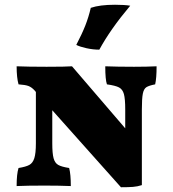

<svg xmlns="http://www.w3.org/2000/svg" viewBox="-20 -781 729 808"><path d="M639 -502Q639 -452 633 -426Q607 -421 596 -414Q585 -407 581 -386.5Q577 -366 577 -320V-2Q559 4 539.5 5.5Q520 7 489 7L200 -317V-178Q200 -135 205.5 -115Q211 -95 225 -87Q239 -79 271 -74Q278 -48 278 2Q230 0 168 0Q92 0 50 2Q50 -49 58 -74Q89 -79 103.5 -87Q118 -95 124.5 -115.5Q131 -136 131 -178V-394L125 -401Q113 -414 100 -419Q87 -424 58 -426Q50 -454 50 -502Q98 -500 176 -500Q258 -500 283 -502L507 -241V-320Q507 -365 501.5 -385Q496 -405 481 -413Q466 -421 430 -426Q423 -446 423 -502Q473 -500 544 -500Q599 -500 639 -502ZM301 -592Q325 -638 339 -673.5Q353 -709 362 -748Q400 -761 464 -761Q504 -761 528 -757Q444 -657 398 -572Q372 -572 344.5 -578Q317 -584 301 -592Z"/></svg>

Font: Vollkorn SC Black
Style: Regular
Weight: 900
Designer: Friedrich Althausen
Foundry: Friedrich Althausen
Version: Version 4.015